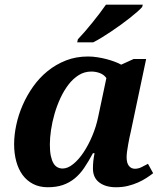

<svg xmlns="http://www.w3.org/2000/svg" viewBox="-20 -786 705 816"><path d="M473.1 9.8Q428.7 9.8 401.9 -10.5Q375 -30.8 375 -69.8Q375 -85.4 376.5 -100.3Q377.9 -115.2 381.8 -134.8H375Q356.4 -100.1 338.1 -73Q319.8 -45.9 297.4 -27.6Q274.9 -9.3 247.3 0.2Q219.7 9.8 183.1 9.8Q147.5 9.8 120.6 -4.2Q93.8 -18.1 75.9 -42.5Q58.1 -66.9 49.1 -100.3Q40 -133.8 40 -172.9Q40 -211.9 49.1 -254.6Q58.1 -297.4 76.2 -338.9Q94.2 -380.4 120.8 -418Q147.5 -455.6 182.4 -483.9Q217.3 -512.2 260.3 -529.1Q303.2 -545.9 354 -545.9Q373.5 -545.9 393.8 -542.7Q414.1 -539.6 432.6 -534.7Q451.2 -529.8 467.5 -523.7Q483.9 -517.6 495.1 -511.2L547.9 -535.2H601.1L535.2 -223.1Q533.2 -214.8 530.3 -201.2Q527.3 -187.5 524.7 -172.1Q522 -156.7 520 -142.3Q518.1 -127.9 518.1 -118.2Q518.1 -93.3 527.8 -81.1Q537.6 -68.8 553.2 -68.8Q567.4 -68.8 580.3 -75Q593.3 -81.1 608.9 -89.8L630.9 -49.8Q618.2 -40 602.1 -29.5Q585.9 -19 566.2 -10.3Q546.4 -1.5 523.2 4.2Q500 9.8 473.1 9.8ZM191.9 -171.9Q191.9 -143.1 196 -123.5Q200.2 -104 207.3 -92Q214.4 -80.1 224.4 -75Q234.4 -69.8 246.1 -69.8Q268.1 -69.8 291.5 -88.9Q314.9 -107.9 335.4 -138.9Q356 -169.9 372.3 -209Q388.7 -248 397 -288.1L432.1 -454.1Q422.4 -468.3 405 -475.1Q387.7 -481.9 368.2 -481.9Q338.9 -481.9 314.7 -466.8Q290.5 -451.7 271 -426.3Q251.5 -400.9 236.6 -368.7Q221.7 -336.4 211.7 -301.8Q201.7 -267.1 196.8 -233.4Q191.9 -199.7 191.9 -171.9ZM311 -619.1Q324.7 -633.3 340.8 -651.9Q356.9 -670.4 372.8 -690.2Q388.7 -710 403.6 -729.5Q418.5 -749 430.2 -766.1H586.9L584 -755.9Q576.2 -747.1 562.5 -735.1Q548.8 -723.1 531.5 -709.5Q514.2 -695.8 494.4 -681.4Q474.6 -667 454.1 -653.3Q433.6 -639.6 413.6 -627.2Q393.6 -614.7 376 -606H308.1Z"/></svg>

Font: Droid Serif
Style: Bold Italic
Weight: 700
Italic angle: -12°
Designer: Monotype Design team
Foundry: Monotype Imaging Inc.
Version: Version 1.03